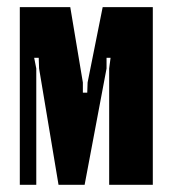

<svg xmlns="http://www.w3.org/2000/svg" viewBox="-20 -515 477 535"><path d="M405.8 -495.1V0H284.2V-324.2L288.1 -354H276.9V-324.2L215.8 0H143.1L88.9 -324.2L87.9 -354H75.2L81.1 -324.2V0H35.2V-495.1H175.8L210.9 -285.2V-256.8H223.1L224.1 -285.2L266.1 -495.1Z"/></svg>

Font: Moniqa Black Paragraph
Style: Regular
Weight: 900
Designer: Rajesh Rajput
Foundry: Rajesh Rajput
Version: Version 1.000